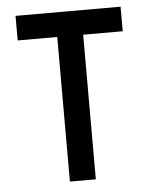

<svg xmlns="http://www.w3.org/2000/svg" viewBox="-48 -660 551 701"><g transform="rotate(-5 227.5 -310.0)"><path d="M35 -530V-620H420V-530H275V0H180V-530Z"/></g></svg>

Font: Gulax
Style: Regular
Weight: 400
Designer: Morgan Gilbert
Foundry: VTF
Version: Version 1.001;hotconv 1.0.109;makeotfexe 2.5.65596